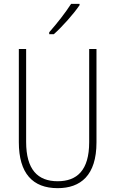

<svg xmlns="http://www.w3.org/2000/svg" viewBox="-20 -969 600 999"><path d="M394 -942V-949H350C319 -901 279 -850 236 -801V-791H260C303 -829 362 -895 394 -942ZM482 -228V-714H444V-229C444 -82 380 -26 280 -26C176 -26 116 -87 116 -231V-714H78V-229C78 -67 150 10 280 10C399 10 482 -56 482 -228Z"/></svg>

Font: Noto Sans Gurmukhi Condensed ExtraLight
Style: Regular
Weight: 200
Width: 3
Designer: Jelle Bosma - Monotype Design Team
Foundry: Monotype Imaging Inc.
Version: Version 2.004